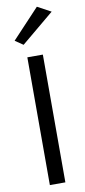

<svg xmlns="http://www.w3.org/2000/svg" viewBox="-105 -998 461 1036"><g transform="rotate(-10 126.0 -480.0)"><path d="M252 -920 72 -770 28 -800 178 -960ZM80 -700H165V0H80Z"/></g></svg>

Font: renner_400book
Style: Book
Weight: 400
Version: Version 003.000 ; ttfautohint (v0.97) -l 8 -r 50 -G 200 -x 1